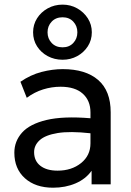

<svg xmlns="http://www.w3.org/2000/svg" viewBox="-20 -816 582 850"><path d="M215 15Q137 15 90.2 -27Q43.5 -69 43.5 -140Q43.5 -190.5 77.5 -228.8Q111.5 -267 185.8 -284.8Q260 -302.5 380.5 -292.5V-318.5Q380.5 -370.5 346.5 -401.2Q312.5 -432 248 -432Q209 -432 171 -420.2Q133 -408.5 98.5 -383L70.5 -454Q115.5 -485 164 -497.5Q212.5 -510 257.5 -510Q359 -510 414.5 -462Q470 -414 470 -319V0H385.5V-60Q359.5 -23.5 314.5 -4.2Q269.5 15 215 15ZM131 -142.5Q131 -103.5 158.8 -82Q186.5 -60.5 235 -60.5Q297 -60.5 338.8 -94Q380.5 -127.5 380.5 -181.5V-226Q290 -236 235.2 -227Q180.5 -218 155.8 -195.5Q131 -173 131 -142.5ZM257 -551.5Q221 -551.5 191.2 -567.5Q161.5 -583.5 144 -611Q126.5 -638.5 126.5 -673Q126.5 -707 144 -734.8Q161.5 -762.5 191.2 -779Q221 -795.5 257 -795.5Q292.5 -795.5 321.8 -779Q351 -762.5 368.8 -734.8Q386.5 -707 386.5 -673Q386.5 -638.5 368.8 -611Q351 -583.5 321.8 -567.5Q292.5 -551.5 257 -551.5ZM257 -606.5Q286.5 -606.5 304.5 -625.8Q322.5 -645 322.5 -673Q322.5 -701 304.5 -720.2Q286.5 -739.5 257 -739.5Q227 -739.5 208.8 -720.2Q190.5 -701 190.5 -673Q190.5 -645 208.8 -625.8Q227 -606.5 257 -606.5Z"/></svg>

Font: Geologica Light
Style: Regular
Weight: 300
Designer: Sindre Bremnes, Frode Helland
Foundry: Monokrom Skriftforlag AS
Version: Version 1.010; ttfautohint (v1.8.4.7-5d5b);gftools[0.9.28]